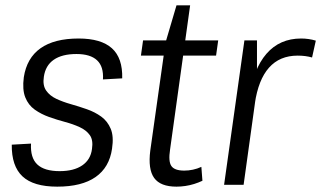

<svg xmlns="http://www.w3.org/2000/svg" viewBox="-20 -691 1201 718"><path d="M194 7Q105 7 64 -31.5Q23 -70 24 -150L96 -154Q93 -101 119.5 -76Q146 -51 203 -51Q256 -51 287.5 -72.5Q319 -94 324 -134Q329 -167 316 -185.5Q303 -204 278 -215.5Q253 -227 223 -235Q193 -243 163.5 -253.5Q134 -264 110 -281Q86 -298 74.5 -327Q63 -356 69 -402Q80 -474 131.5 -510.5Q183 -547 274 -547Q358 -547 398.5 -510.5Q439 -474 437 -398L365 -394Q368 -442 343 -465.5Q318 -489 266 -489Q212 -489 181 -467.5Q150 -446 144 -404Q139 -372 152.5 -352.5Q166 -333 190.5 -321.5Q215 -310 245 -301.5Q275 -293 305 -282.5Q335 -272 358.5 -255Q382 -238 394 -209.5Q406 -181 399 -135Q389 -65 337.5 -29Q286 7 194 7Z M640 7Q580 7 556.5 -25.5Q533 -58 542 -128L599 -532L640 -671H691L616 -132Q609 -87 621 -70Q633 -53 669 -53Q685 -53 701.5 -56.5Q718 -60 733 -67L737 -15Q722 -8 706 -3Q690 2 673 4.5Q656 7 640 7ZM515 -540H796L788 -483H507Z M894 -540H941V-360L891 0H818ZM911 -323Q927 -433 976.5 -490Q1026 -547 1106 -547Q1120 -547 1134 -545Q1148 -543 1161 -539L1147 -476Q1123 -483 1093 -483Q1026 -483 986 -438Q946 -393 933 -304Z"/></svg>

Font: Pathway Extreme SemiCondensed Light
Style: Italic
Weight: 300
Width: 4
Italic angle: -8°
Version: Version 1.001;gftools[0.9.26]